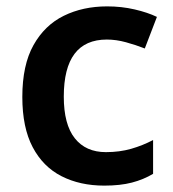

<svg xmlns="http://www.w3.org/2000/svg" viewBox="-20 -572 542 602"><path d="M307 10Q231 10 173 -19.5Q115 -49 82.5 -110.5Q50 -172 50 -268Q50 -368 85 -430.5Q120 -493 180 -522.5Q240 -552 316 -552Q361 -552 402 -542.5Q443 -533 472 -519L434 -420Q406 -431 375 -439.5Q344 -448 315 -448Q180 -448 180 -269Q180 -182 214.5 -138.5Q249 -95 312 -95Q355 -95 391.5 -105.5Q428 -116 460 -133V-27Q430 -9 393.5 0.5Q357 10 307 10Z"/></svg>

Font: Noto Sans Lao Looped SemiBold
Style: Regular
Weight: 600
Designer: Mark Frömberg, Ben Mitchell
Foundry: The Fontpad Ltd
Version: Version 1.002; ttfautohint (v1.8.4.7-5d5b)